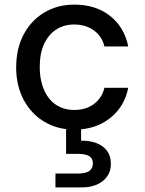

<svg xmlns="http://www.w3.org/2000/svg" viewBox="-20 -549 626 831"><path d="M302 12Q229 12 172 -22Q115 -56 82.5 -117Q50 -178 50 -257Q50 -339 82.5 -400Q115 -461 172 -495Q229 -529 302 -529Q394 -529 456 -480.5Q518 -432 535 -348H432Q421 -393 385.5 -418Q350 -443 301 -443Q258 -443 224.5 -422Q191 -401 171.5 -360Q152 -319 152 -259Q152 -214 163.5 -179Q175 -144 194.5 -120.5Q214 -97 241.5 -85Q269 -73 301 -73Q334 -73 360.5 -84Q387 -95 406 -117Q425 -139 432 -169H535Q519 -87 456 -37.5Q393 12 302 12ZM220 262V202H319Q351 202 366.5 191Q382 180 382 158Q382 137 366.5 127Q351 117 319 117H266V-5H331V60Q367 59 396.5 70Q426 81 443 103.5Q460 126 460 160Q460 192 443.5 215Q427 238 399 250Q371 262 336 262Z"/></svg>

Font: DM Sans 11pt Medium
Style: Regular
Weight: 500
Version: Version 4.004;gftools[0.9.30]